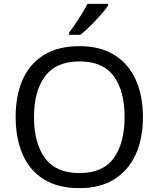

<svg xmlns="http://www.w3.org/2000/svg" viewBox="-20 -964 821 994"><path d="M720 -358Q720 -247 682.5 -164.5Q645 -82 572 -36Q499 10 391 10Q280 10 206.5 -36Q133 -82 97 -165Q61 -248 61 -359Q61 -469 97 -551Q133 -633 206.5 -679Q280 -725 392 -725Q499 -725 572 -679.5Q645 -634 682.5 -551.5Q720 -469 720 -358ZM156 -358Q156 -223 213 -145.5Q270 -68 391 -68Q513 -68 569 -145.5Q625 -223 625 -358Q625 -493 569 -569.5Q513 -646 392 -646Q271 -646 213.5 -569.5Q156 -493 156 -358ZM539 -934Q527 -916 502 -887.5Q477 -859 448.5 -830.5Q420 -802 396 -784H338V-796Q353 -815 370.5 -841Q388 -867 405 -894.5Q422 -922 433 -944H539Z"/></svg>

Font: Noto Sans Medefaidrin
Style: Regular
Weight: 400
Designer: Dalton Maag Ltd
Foundry: Dalton Maag Ltd
Version: Version 1.002; ttfautohint (v1.8.4.7-5d5b)